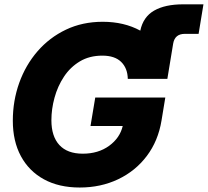

<svg xmlns="http://www.w3.org/2000/svg" viewBox="-20 -838 942 870"><path d="M341.3 11.7Q247.1 11.7 179.2 -25.4Q111.3 -62.5 74.7 -130.4Q38.1 -198.2 38.1 -291Q38.1 -381.3 67.1 -462.4Q96.2 -543.5 150.1 -605.7Q204.1 -668 278.8 -703.6Q353.5 -739.3 445.3 -739.3Q542 -739.3 615.7 -699.2Q628.9 -761.7 678.5 -790Q728 -818.4 810.1 -818.4H901.9L879.9 -684.6H817.4Q772 -684.6 764.6 -640.1L738.3 -480.5H737.8Q737.8 -480.5 737.8 -480.5Q737.8 -480.5 737.8 -480.5H559.1Q558.1 -528.8 529.1 -557.4Q500 -585.9 443.8 -585.9Q385.3 -585.9 341.8 -559.8Q298.3 -533.7 269.8 -490.5Q241.2 -447.3 227.1 -395.5Q212.9 -343.8 212.9 -293Q212.9 -220.2 249 -180.9Q285.2 -141.6 355 -141.6Q425.3 -141.6 474.4 -177.2Q523.4 -212.9 536.1 -267.1H390.1L411.6 -396H729L711.9 -292Q696.8 -199.7 645.3 -131.3Q593.8 -63 515.1 -25.6Q436.5 11.7 341.3 11.7Z"/></svg>

Font: Inter Display ExtraBold
Style: Italic
Weight: 800
Italic angle: -9.39999°
Designer: Rasmus Andersson
Foundry: rsms
Version: Version 4.000;git-a52131595